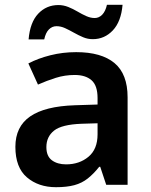

<svg xmlns="http://www.w3.org/2000/svg" viewBox="-20 -769 628 799"><path d="M297 -552Q402 -552 456.5 -506.5Q511 -461 511 -364V0H422L397 -75H393Q370 -46 345.5 -26.5Q321 -7 289.5 1.5Q258 10 213 10Q140 10 92 -31Q44 -72 44 -158Q44 -242 105.5 -284.5Q167 -327 292 -331L386 -334V-361Q386 -413 361 -435Q336 -457 291 -457Q250 -457 212 -445Q174 -433 138 -417L98 -505Q138 -526 189.5 -539Q241 -552 297 -552ZM320 -254Q237 -251 205 -225.5Q173 -200 173 -157Q173 -119 196 -102Q219 -85 255 -85Q310 -85 348 -116.5Q386 -148 386 -210V-256ZM99 -605Q105 -676 139 -712Q173 -748 223 -748Q244 -748 264 -740Q284 -732 302.5 -721Q321 -710 339 -702Q357 -694 374 -694Q392 -694 405.5 -708Q419 -722 425 -749H490Q484 -679 449.5 -642.5Q415 -606 366 -606Q345 -606 326 -614Q307 -622 287.5 -633Q268 -644 250.5 -652Q233 -660 215 -660Q197 -660 183.5 -646.5Q170 -633 164 -605Z"/></svg>

Font: Noto Sans Cham SemiBold
Style: Regular
Weight: 600
Version: Version 2.002